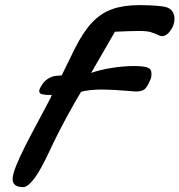

<svg xmlns="http://www.w3.org/2000/svg" viewBox="-20 -725 715 765"><path d="M72.8 20.5Q30.3 20.5 30.3 -11.2Q30.3 -29.8 43.7 -63.2Q57.1 -96.7 81.1 -144.5Q93.8 -169.9 109.9 -200Q126 -230 142.6 -261.2Q177.7 -326.7 182.1 -335.9Q185.1 -344.2 185.1 -343Q185.1 -341.8 186 -346.7H177.2Q158.7 -346.7 147.5 -349.6Q136.2 -352.5 136.2 -362.3Q136.2 -368.2 140.6 -376Q153.8 -400.4 169.7 -410.4Q185.5 -420.4 200.7 -422.4Q215.8 -424.3 225.6 -424.3L278.3 -531.7Q311.5 -597.7 346.9 -635.3Q382.3 -672.9 427.5 -688.7Q472.7 -704.6 535.2 -704.6Q556.6 -704.6 574 -703.9Q591.3 -703.1 604 -702.1Q616.7 -701.2 625.7 -699.7Q634.8 -698.2 639.6 -697.3Q659.2 -691.9 667.2 -679Q675.3 -666 675.3 -650.4Q675.3 -626.5 659.7 -603.8Q644 -581.1 625.5 -581.1Q619.6 -581.1 616.2 -583Q593.8 -593.3 579.3 -597.4Q564.9 -601.6 532.7 -601.6Q516.1 -601.6 493.4 -600.8Q470.7 -600.1 438 -598.6L343.3 -434.6Q379.4 -447.3 426.3 -454.6Q473.1 -461.9 513.7 -461.9Q550.8 -461.9 567.4 -456.1Q583.5 -450.2 583.5 -432.1Q583.5 -428.2 583 -420.7Q582.5 -413.1 577.1 -403.3Q565.4 -375.5 554 -367.9Q542.5 -360.4 521 -360.4Q432.1 -368.2 383.8 -368.2Q336.4 -368.2 303.2 -359.4Q295.9 -347.7 281.2 -322.3Q266.6 -296.9 249 -264.6Q231 -231.9 212.4 -195.3Q193.8 -158.7 178.2 -125Q144 -51.3 118.2 -15.6Q90.8 20.5 72.8 20.5Z"/></svg>

Font: Damion
Style: Regular
Weight: 400
Designer: Vernon Adams
Foundry: Vernon Adams
Version: Version 1.100; ttfautohint (v1.8.4.7-5d5b)